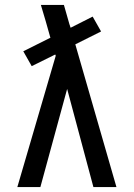

<svg xmlns="http://www.w3.org/2000/svg" viewBox="-20 -755 540 775"><path d="M50 0 205 -530 203 -535 108 -488 74 -548 184 -603 183 -604Q174 -637 164.5 -669.5Q155 -702 145 -735H238L260 -658L265 -643L354 -688L388 -628L284 -576L450 0H357L251 -396L143 0Z"/></svg>

Font: Iosevka Bendy Medium
Style: Regular
Weight: 500
Monospace: yes
Designer: Belleve Invis
Foundry: Belleve Invis
Version: Version 30.1.2